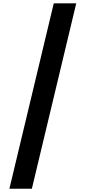

<svg xmlns="http://www.w3.org/2000/svg" viewBox="-20 -967 526 1168"><path d="M37.1 181.2 307.1 -946.8H443.8L173.8 181.2Z"/></svg>

Font: Poppins SemiBold
Style: Regular
Weight: 600
Designer: Ninad Kale (Devanagari), Jonny Pinhorn (Latin)
Foundry: Indian Type Foundry
Version: 4.004